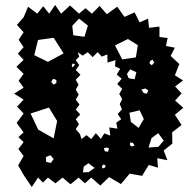

<svg xmlns="http://www.w3.org/2000/svg" viewBox="-20 -735 780 773"><path d="M75 -31 53 -69 75 -107 54 -135 75 -163 54 -183 75 -202 47 -240 75 -278 49 -306 75 -334 37 -358 75 -382 55 -410 75 -438 46 -466 75 -494 52 -519 75 -545 55 -575 75 -605 48 -635 75 -665 93 -708 130 -680 154 -710 178 -680 202 -715 226 -680 262 -713 298 -680 324 -702 350 -680 381 -711 410 -678 452 -708 481 -667 522 -685 542 -645 576 -660 580 -623 622 -628V-586L655 -582L648 -550L684 -543L667 -510L702 -477L684 -432L717 -411L685 -387L711 -359L685 -330L718 -301L684 -273L711 -232L673 -202L674 -157L639 -129L654 -90L613 -98L616 -60L579 -71L552 -27L502 -36L467 6L419 -22L384 12L347 -20L322 3L296 -20L264 7L232 -20L203 3L173 -20L153 0L133 -20L108 18ZM298 -660 271 -631 275 -593 320 -587 334 -632ZM196 -583 133 -574 118 -513 173 -486 236 -520ZM535 -553 495 -578 443 -552 472 -496 527 -504ZM308 -175 328 -191 347 -175 366 -199 386 -176 400 -198 424 -189 420 -222 453 -217 448 -241 468 -255 454 -276 471 -295 462 -316 472 -336 460 -357 472 -377 452 -397 470 -418 450 -435 464 -458 443 -468 445 -493 413 -483 412 -516 390 -507 373 -525 353 -505 333 -525 313 -511 293 -525 299 -507 285 -493 299 -473 285 -453 304 -434 285 -414 296 -394 285 -374 297 -354 285 -334 300 -314 285 -294 303 -274 285 -255 298 -235 285 -215 302 -195ZM594 -495 584 -489 582 -480 591 -472 601 -483ZM282 -477 272 -479 269 -472 270 -464 278 -469ZM529 -444 504 -456 491 -437 498 -420 522 -416ZM207 -413 194 -418 186 -405 196 -394 207 -401ZM565 -379 549 -374 559 -360 572 -358 577 -371ZM177 -302 103 -278 134 -213 196 -178 210 -248ZM542 -291 501 -281 507 -244 538 -220 559 -256ZM617 -199 590 -179 578 -141 618 -144 639 -169ZM515 -160 504 -161 503 -151 510 -145 522 -149ZM419 -138 408 -141 398 -138 402 -126 415 -124ZM196 -95 183 -110 165 -103 166 -83 185 -79ZM336 -78 317 -64 314 -41 337 -42 361 -59ZM406 -68 397 -73 390 -66 393 -57 401 -59Z"/></svg>

Font: Rubik Gemstones
Style: Regular
Weight: 400
Designer: Hubert and Fischer, NaN
Foundry: Hubert and Fischer, NaN
Version: Version 2.200